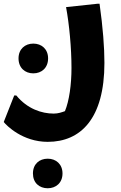

<svg xmlns="http://www.w3.org/2000/svg" viewBox="-59 -498 649 1026"><path d="M473 -478H462L294 -460C311 -369 323 -242 323 -135C323 -47 311 41 288 96C271 102 252 109 228 109C164 109 87 84 28 12H17L-39 154C-25 172 61 260 196 260C372 260 499 136 499 -162C499 -244 491 -351 473 -478ZM119 -106C163 -106 198 -135 198 -186C198 -236 163 -265 119 -265C75 -265 40 -236 40 -186C40 -135 75 -106 119 -106ZM196 350C151 350 117 379 117 429C117 479 151 508 196 508C240 508 275 479 275 429C275 379 240 350 196 350Z"/></svg>

Font: Kufam Arabic Latin Roman Bold
Style: Regular
Weight: 700
Designer: Wael Morcos & Artur Schmal
Version: Version 1.200;PS 001.200;hotconv 1.0.88;makeotf.lib2.5.64775